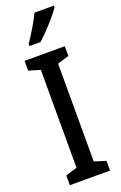

<svg xmlns="http://www.w3.org/2000/svg" viewBox="-177 -988 651 1036"><g transform="rotate(-20 148.0 -470.0)"><path d="M283 -931V-940H171C150 -895 120 -845 84 -792V-780H148C190 -818 257 -890 283 -931ZM263 0V-56L197 -76V-638L263 -658V-714H32V-658L98 -638V-76L32 -56V0Z"/></g></svg>

Font: Noto Sans Devanagari ExtraCondensed Medium
Style: Regular
Weight: 500
Width: 2
Designer: Jelle Bosma - Monotype Design Team
Foundry: Monotype Imaging Inc.
Version: Version 2.004